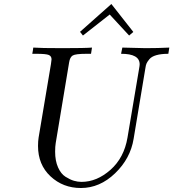

<svg xmlns="http://www.w3.org/2000/svg" viewBox="-20 -922 870 964"><path d="M142.1 -651.9Q143.1 -656.7 145 -668Q147 -679.2 147 -683.1Q183.1 -680.2 293.9 -680.2Q406.7 -680.2 441.9 -683.1L437 -651.9H415Q358.9 -651.9 345 -643.3Q331.1 -634.8 327.1 -608.9L259.8 -204.1Q256.8 -186 256.8 -160.2Q256.8 -114.3 271.5 -81.5Q286.1 -48.8 309.1 -34.4Q332 -20 351.1 -14.4Q370.1 -8.8 389.2 -8.8Q466.3 -8.8 534.7 -69.3Q603 -129.9 620.1 -231L678.2 -576.2Q681.2 -592.3 681.2 -599.1Q681.2 -652.3 587.9 -651.9L594.2 -683.1Q684.1 -680.2 710.9 -680.2Q772.9 -680.2 830.1 -683.1L825.2 -651.9Q789.1 -651.9 765.1 -645Q741.2 -638.2 730.2 -625Q719.2 -611.8 715.6 -603Q711.9 -594.2 710 -580.1L650.9 -225.1Q634.8 -126 557.9 -52Q481 22 386.2 22Q296.4 22 233.6 -36.6Q170.9 -95.2 170.9 -189Q170.9 -212.9 173.8 -231L235.8 -600.1L238.8 -624Q238.8 -640.1 224.9 -646Q210.9 -651.9 163.1 -651.9ZM381.8 -762.2 539.1 -901.9 648.9 -762.2V-761.2L628.9 -744.1H627.9L530.8 -849.1L397 -744.1H396Z"/></svg>

Font: CMU Serif Extra
Style: RomanSlanted
Weight: 500
Italic angle: -9.46001°
Version: Version 0.7.0